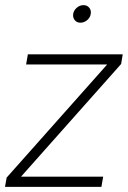

<svg xmlns="http://www.w3.org/2000/svg" viewBox="-21 -727 499 747"><path d="M-1.5 0 4.9 -36.1 395 -475.1V-476.1H80.6L87.4 -515.6H456.5L450.2 -478L61.5 -40.5V-39.6H380.4L373.5 0ZM292 -638.7Q277.8 -638.7 269.8 -648.7Q261.7 -658.7 263.7 -672.9Q266.1 -687 277.8 -697Q289.6 -707 303.7 -707Q317.9 -707 326.2 -697Q334.5 -687 332 -672.9Q330.1 -658.7 318.1 -648.7Q306.2 -638.7 292 -638.7Z"/></svg>

Font: Inter Display ExtraLight
Style: Italic
Weight: 200
Italic angle: -9.39999°
Designer: Rasmus Andersson
Foundry: rsms
Version: Version 4.000;git-a52131595